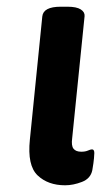

<svg xmlns="http://www.w3.org/2000/svg" viewBox="-20 -545 330 572"><path d="M174 7Q123 7 92 -22.5Q61 -52 69 -129L106 -496Q109 -525 161 -525H181Q208 -525 220.5 -517Q233 -509 232 -497L195 -133Q192 -111 199 -102Q206 -93 222 -93Q234 -93 242 -96.5Q250 -100 254 -100Q261 -100 261 -89Q261 -86 260 -73.5Q259 -61 255 -38Q250 -13 224 -3Q198 7 174 7Z"/></svg>

Font: Asap Expanded Expanded SemiBold
Style: Italic
Weight: 600
Width: 7
Italic angle: -6°
Designer: Pablo Cosgaya
Foundry: Omnibus-Type
Version: Version 3.001; ttfautohint (v1.8.4.7-5d5b)